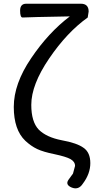

<svg xmlns="http://www.w3.org/2000/svg" viewBox="-20 -816 513 1031"><path d="M425 170Q402 206 365 191Q329 176 348 149L372 116L383 75Q383 52 358 38Q334 25 273 12Q213 0 179 -16Q146 -32 116 -60Q54 -119 54 -242Q54 -366 147 -503Q240 -641 355 -728Q132 -724 101 -722Q88 -722 88 -759Q88 -796 121 -796H414Q456 -796 456 -754L451 -722Q340 -643 244 -502Q148 -361 148 -253Q148 -162 188 -120Q229 -79 311 -63Q394 -48 429 -22Q465 3 465 60Q465 117 425 170Z"/></svg>

Font: Swei Gothic CJK TC Regular
Style: Regular
Weight: 400
Version: Version 2.129